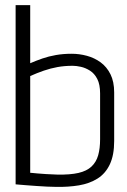

<svg xmlns="http://www.w3.org/2000/svg" viewBox="-20 -720 497 750"><path d="M98 -473V-700H41V0Q40 0 51.5 1Q63 2 82 3.5Q101 5 122.5 6.5Q144 8 164.5 9Q185 10 199 10Q247 11 288.5 4Q330 -3 361 -22.5Q392 -42 409 -78Q426 -114 426 -169V-359Q426 -401 411.5 -430Q397 -459 373 -476.5Q349 -494 319.5 -502Q290 -510 260 -510Q227 -510 198.5 -505Q170 -500 145.5 -491.5Q121 -483 98 -473ZM98 -45V-423Q125 -435 151 -444Q177 -453 204.5 -458Q232 -463 264 -463Q278 -463 296 -459Q314 -455 331.5 -444Q349 -433 360 -411.5Q371 -390 371 -355V-176Q371 -140 363.5 -113.5Q356 -87 337.5 -69.5Q319 -52 286.5 -44.5Q254 -37 204 -38Q180 -39 160 -40Q140 -41 126.5 -42.5Q113 -44 105.5 -44.5Q98 -45 98 -45Z"/></svg>

Font: Advent Pro
Style: Regular
Weight: 400
Designer: VivaRado, Andreas Kalpakidis
Foundry: VivaRado, Andreas Kalpakidis
Version: Version 3.000